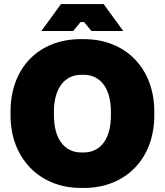

<svg xmlns="http://www.w3.org/2000/svg" viewBox="-20 -910 813 947"><path d="M184 -757H341L377 -801H395L431 -757H588L491 -890H281ZM32 -340C32 -132 173 17 379 17H394C601 17 741 -129 741 -340V-360C741 -571 601 -717 394 -717H379C169 -717 32 -573 32 -360ZM246 -340V-360C246 -473 298 -541 380 -541H393C476 -541 527 -473 527 -360V-340C527 -226 476 -158 393 -158H380C298 -158 246 -226 246 -340Z"/></svg>

Font: Fixel Text Black
Style: Regular
Weight: 900
Width: 4
Designer: AlfaBravo + MacPaw
Foundry: Kyrylo Tkachov, Marchela Mozhyna, Serhii Makarenko, Maria Weinstein, Zakhar Kryvoshyya
Version: Version 1.211